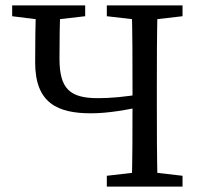

<svg xmlns="http://www.w3.org/2000/svg" viewBox="-20 -690 740 710"><path d="M375 0H655V-40L525 -55H505L375 -40V0ZM317 -271C380 -271 452 -284 514 -298V-344C439 -331 388 -327 342 -327C238 -327 200 -362 200 -473C200 -540 201 -605 203 -670H113C111 -603 110 -529 110 -459C110 -307 195 -271 317 -271ZM467 0H563C560 -103 560 -207 560 -310V-360C560 -465 560 -569 563 -670H467C470 -567 470 -463 470 -360V-314C470 -205 470 -101 467 0ZM25 -630 145 -615H165L295 -630V-670H25V-630ZM375 -630 505 -615H525L655 -630V-670H375V-630Z"/></svg>

Font: Source Serif Variable
Style: Regular
Weight: 389
Designer: Frank Grießhammer
Foundry: Adobe Systems Incorporated
Version: Version 3.001;hotconv 1.0.111;makeotfexe 2.5.65597